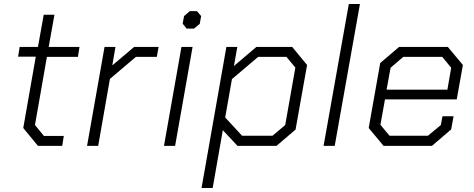

<svg xmlns="http://www.w3.org/2000/svg" viewBox="-20 -734 2386 966"><path d="M97 -90 160 -449H71L79 -498H171L200 -660H254L225 -498H380L372 -448H216L156 -105L201 -50H301L293 0H171Z M506 -498H561L545 -405L655 -498H778L769 -448H664L533 -337L474 0H418Z M899 -615 906 -653 935 -678H971L992 -653L985 -614L956 -590H919ZM893 -498H949L861 0H805Z M1119 -498H1174L1157 -402L1270 -498H1450L1525 -407L1467 -82L1371 0H1175L1101 -79L1050 212H994ZM1351 -51 1415 -105 1466 -394 1421 -448H1279L1147 -336L1113 -143L1198 -51Z M1735 -714H1791L1664 0H1608Z M1835 -90 1893 -417 1988 -498H2233L2309 -407L2278 -234H1917L1894 -106L1940 -51H2133L2198 -105L2206 -149H2262L2250 -83L2153 0H1910ZM2231 -283 2250 -393 2205 -448H2009L1945 -393L1925 -283Z"/></svg>

Font: Chakra Petch Light
Style: Italic
Weight: 300
Italic angle: -10°
Designer: Katatrad Aksorn Co.,Ltd.
Foundry: Cadson Demak Co.,Ltd.
Version: Version 1.000; ttfautohint (v1.6)